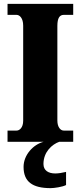

<svg xmlns="http://www.w3.org/2000/svg" viewBox="-20 -734 416 994"><path d="M19 0H206C152 14 102 68 102 130C102 206 147 240 242 240C260 240 303 234 322 224V156C301 161 282 164 266 164C231 164 205 149 205 115C205 52 250 13 287 0H359V-58H310C293 -58 277 -76 277 -110V-600C277 -641 289 -657 310 -657H359V-714H19V-657H66C81 -657 100 -641 100 -601V-109C100 -73 81 -58 66 -58H19Z"/></svg>

Font: Noto Serif Myanmar Condensed Black
Style: Regular
Weight: 900
Width: 3
Designer: Ben Mitchell and the Monotype Design Team
Foundry: Monotype Imaging Inc.
Version: Version 2.106